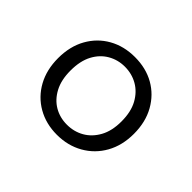

<svg xmlns="http://www.w3.org/2000/svg" viewBox="-91 -847 634 634"><g transform="rotate(45 226.0 -530.0)"><path d="M225 -348Q174 -348 134 -371Q94 -394 71.5 -435Q49 -476 49 -530Q49 -585 72 -626Q95 -667 135 -689.5Q175 -712 226 -712Q278 -712 317.5 -689.5Q357 -667 380 -626Q403 -585 403 -530Q403 -476 380 -435Q357 -394 316.5 -371Q276 -348 225 -348ZM225 -395Q258 -395 285 -410.5Q312 -426 328.5 -456Q345 -486 345 -530Q345 -575 328.5 -605Q312 -635 285 -650.5Q258 -666 225 -666Q193 -666 166 -650.5Q139 -635 123 -605Q107 -575 107 -530Q107 -486 123 -456Q139 -426 165.5 -410.5Q192 -395 225 -395Z"/></g></svg>

Font: DM Sans 16pt Light
Style: Regular
Weight: 300
Version: Version 4.004;gftools[0.9.30]